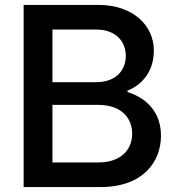

<svg xmlns="http://www.w3.org/2000/svg" viewBox="-20 -760 726 780"><path d="M387 0C564 0 634 -105 634 -209C634 -325 548 -371 498 -386V-392C533 -405 605 -449 605 -555C605 -655 522 -740 380 -740H76V0ZM369 -640C455 -640 491 -588 491 -533C491 -478 455 -426 369 -426H193V-640ZM378 -334C477 -334 517 -277 517 -217C517 -157 477 -100 378 -100H193V-334Z"/></svg>

Font: Be Vietnam Pro Medium
Style: Regular
Weight: 500
Designer: Lam Bao, Tony Le, Vietanh Nguyen
Foundry: Yellow Type Foundry
Version: Version 1.002